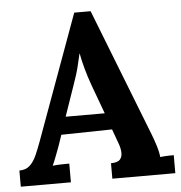

<svg xmlns="http://www.w3.org/2000/svg" viewBox="-52 -767 771 817"><g transform="rotate(-5 334.0 -359.0)"><path d="M4 0V-69Q32 -69 49 -85Q66 -101 77.5 -127Q89 -153 100 -183L295 -718H365L578 -173Q584 -158 594 -127.5Q604 -97 606 -74Q623 -76 638.5 -76.5Q654 -77 664 -77V0H395V-66Q423 -66 433.5 -77.5Q444 -89 443 -109Q442 -129 432 -154L412 -209L195 -205L179 -158Q174 -145 164.5 -119.5Q155 -94 147 -77Q163 -79 185.5 -79.5Q208 -80 218 -80V0ZM220 -280H387L341 -405Q328 -441 318 -477.5Q308 -514 303 -542H302Q298 -525 290 -491Q282 -457 265 -410Z"/></g></svg>

Font: Lora
Style: Weight 700
Weight: 700
Designer: Olga Karpushina, Alexei Vanyashin (Cyrillic)
Foundry: Cyreal
Version: Version 3.001